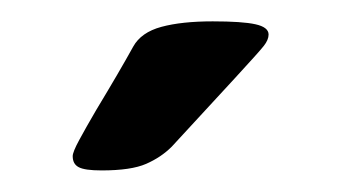

<svg xmlns="http://www.w3.org/2000/svg" viewBox="-20 -657 318 178"><path d="M47.4 -512.2Q47.4 -516.1 53.5 -527.3Q59.6 -538.6 69.3 -555.2Q90.8 -590.8 103.5 -613.8Q110.8 -627 129.6 -632.1Q148.4 -637.2 177.2 -637.2Q204.6 -637.2 216.8 -634.5Q229 -631.8 229 -625Q229 -620.1 224.6 -614.5Q220.2 -608.9 198.2 -585L139.2 -521Q129.4 -511.2 115.5 -505.1Q101.6 -499 74.2 -499Q58.6 -499 53 -502Q47.4 -504.9 47.4 -512.2Z"/></svg>

Font: Jaldi
Style: Bold
Weight: 400
Designer: Pablo Cosgaya and Nicolas Silva
Foundry: Omnibus-Type
Version: Version 1.007